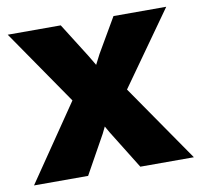

<svg xmlns="http://www.w3.org/2000/svg" viewBox="-67 -628 733 699"><g transform="rotate(-10 299.5 -278.5)"><path d="M4 0 195.5 -280.5 5 -557H201L281 -430L303 -393L322 -430L396 -557H591L398 -285L595 0H397L309 -142L295 -166.5L283 -142L204 0Z"/></g></svg>

Font: Merriweather Sans ExtraBold
Style: Regular
Weight: 800
Designer: Eben Sorkin
Foundry: Eben Sorkin
Version: Version 2.001; ttfautohint (v1.8.3)